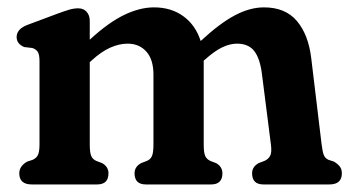

<svg xmlns="http://www.w3.org/2000/svg" viewBox="-20 -488 930 508"><path d="M217.5 -432.5V-383Q267 -428.5 308.5 -448.5Q350 -468.5 387.5 -468.5Q433 -468.5 465.2 -445Q497.5 -421.5 511 -379.5Q561 -426 601 -447.2Q641 -468.5 678.5 -468.5Q735 -468.5 765.5 -432.5Q796 -396.5 803.5 -334L831 -105.5Q833.5 -85.5 837 -77.2Q840.5 -69 849.5 -65L863.5 -60.5Q873.5 -54.5 879 -47.5Q884.5 -40.5 884.5 -29.5Q884.5 0 851.5 0H677Q647 0 647 -29.5Q647 -47 664.5 -56.5L679 -62Q689 -66 694.2 -74.8Q699.5 -83.5 697 -104L673 -292.5Q668 -333 652.8 -352.8Q637.5 -372.5 607 -372.5Q588.5 -372.5 568 -362.8Q547.5 -353 522.5 -330.5L519 -327.5Q519 -326 519 -324V-105.5Q519 -84 523 -75.2Q527 -66.5 537 -62L551.5 -56.5Q568.5 -47 568.5 -29.5Q568.5 0 538.5 0H366Q336 0 336 -29.5Q336 -47 353.5 -56.5L368 -62Q378 -66 382 -75Q386 -84 386 -105.5V-290.5Q386 -330.5 367.2 -351.5Q348.5 -372.5 317.5 -372.5Q295.5 -372.5 271.8 -362Q248 -351.5 222.5 -328L217.5 -323.5V-105.5Q217.5 -84 221.5 -75Q225.5 -66 235.5 -62L250 -56.5Q267 -47 267 -29.5Q267 0 237 0H64Q31 0 31 -29.5Q31 -48.5 52 -60.5L66 -65Q75.5 -69 80 -77.2Q84.5 -85.5 84.5 -105.5V-326.5Q84.5 -344 79.8 -351Q75 -358 65.5 -361L44 -363.5Q24 -372 24 -390Q24 -411.5 53.5 -422.5L132.5 -452Q151.5 -459 163.5 -462.5Q175.5 -466 187 -466Q201 -466 209.2 -456.8Q217.5 -447.5 217.5 -432.5Z"/></svg>

Font: Fraunces 72pt SuperSoft SemiBold
Style: Regular
Weight: 600
Version: Version 1.000;[b76b70a41]